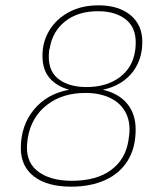

<svg xmlns="http://www.w3.org/2000/svg" viewBox="-20 -687 592 719"><path d="M247 12Q157 12 107.5 -26Q58 -64 58 -132Q58 -217 107 -276.5Q156 -336 239 -351Q192 -364 165.5 -395Q139 -426 139 -478Q139 -531 165 -573.5Q191 -616 238 -641.5Q285 -667 349 -667Q424 -667 468.5 -630.5Q513 -594 513 -530Q513 -485 495.5 -448Q478 -411 445 -386Q412 -361 365 -351Q425 -337 456.5 -298.5Q488 -260 488 -202Q488 -133 458 -85Q428 -37 373.5 -12.5Q319 12 247 12ZM249 -10Q341 -10 395.5 -50Q450 -90 461 -161L462 -169Q471 -222 453 -260.5Q435 -299 395 -319Q355 -339 300 -339Q213 -339 155 -293.5Q97 -248 84 -170L83 -162Q72 -86 118.5 -48Q165 -10 249 -10ZM304 -361Q379 -361 428 -397.5Q477 -434 486 -497L487 -504Q495 -576 455.5 -610.5Q416 -645 347 -645Q272 -645 224 -607Q176 -569 166 -505L164 -498Q156 -427 195.5 -394Q235 -361 304 -361Z"/></svg>

Font: Sofia Sans Thin
Style: Italic
Weight: 250
Italic angle: -9°
Version: Version 4.100-B